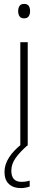

<svg xmlns="http://www.w3.org/2000/svg" viewBox="-20 -745 245 983"><path d="M103 -725Q121 -725 127.5 -714.5Q134 -704 134 -688Q134 -672 127 -661.5Q120 -651 103 -651Q87 -651 80 -661.5Q73 -672 73 -688Q73 -704 80 -714.5Q87 -725 103 -725ZM122 -529V0H84V-529ZM38 129Q38 186 90 186Q103 186 114.5 184Q126 182 132 180V210Q124 213 112 215.5Q100 218 86 218Q48 218 25.5 197Q3 176 3 135Q3 97 27 60Q51 23 96 -11L120 0Q84 31 61 62.5Q38 94 38 129Z"/></svg>

Font: Noto Sans Arabic UI SmCn XLt
Style: Regular
Weight: 200
Width: 4
Designer: Monotype Design Team, Nadine Chahine and Nizar Qandah
Foundry: Monotype Imaging Inc.
Version: Version 2.010; ttfautohint (v1.8.4.7-5d5b)